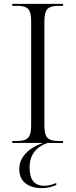

<svg xmlns="http://www.w3.org/2000/svg" viewBox="-20 -734 388 986"><path d="M43 0V-10H70Q109 -10 124.5 -26.5Q140 -43 140 -89V-627Q140 -672 124.5 -688Q109 -704 70 -704H43V-714H304V-704H278Q239 -704 223.5 -687.5Q208 -671 208 -625V-89Q208 -43 223.5 -26.5Q239 -10 278 -10H304V0ZM194 232Q142 232 110.5 207Q79 182 79 134Q79 89 112 54Q145 19 201 0H224Q180 15 156 46.5Q132 78 132 127Q132 220 207 220Q223 220 237 216.5Q251 213 269 206V216Q254 223 234.5 227.5Q215 232 194 232Z"/></svg>

Font: Noto Serif Display Light
Style: Regular
Weight: 300
Designer: Monotype Design Team
Foundry: Monotype Imaging Inc.
Version: Version 2.009